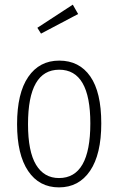

<svg xmlns="http://www.w3.org/2000/svg" viewBox="-20 -792 507 823"><path d="M292 -772 314.9 -731.9 155.8 -647.9 140.1 -672.9ZM233.9 -532.2Q319.8 -532.2 366.9 -464.6Q414.1 -397 414.1 -263.2Q414.1 -130.4 366 -59.6Q317.9 11.2 232.9 11.2Q147.9 11.2 100.6 -59.1Q53.2 -129.4 53.2 -259.8Q53.2 -392.6 101.1 -462.4Q148.9 -532.2 233.9 -532.2ZM233.9 -493.2Q100.1 -493.2 100.1 -259.8Q100.1 -142.6 134.5 -85.7Q168.9 -28.8 232.9 -28.8Q367.2 -28.8 367.2 -263.2Q367.2 -493.2 233.9 -493.2Z"/></svg>

Font: Fira Sans Compressed ExtraLight
Style: Regular
Weight: 250
Width: 1
Designer: Carrois Corporate & Edenspiekermann AG
Foundry: Carrois Corporate GbR & Edenspiekermann AG
Version: Version 4.203;PS 004.203;hotconv 1.0.88;makeotf.lib2.5.64775